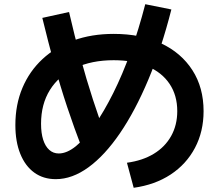

<svg xmlns="http://www.w3.org/2000/svg" viewBox="-20 -838 1040 912"><path d="M583 -65Q657 -75 710.5 -107.5Q764 -140 793 -192Q822 -244 822 -310Q822 -385 785.5 -439.5Q749 -494 681 -523Q613 -552 520 -552Q415 -552 337 -515Q259 -478 217 -410.5Q175 -343 175 -250Q175 -206 185 -174.5Q195 -143 214 -126Q233 -109 259 -109Q298 -109 341 -144Q384 -179 429 -243.5Q474 -308 518 -396Q562 -484 600.5 -591Q639 -698 670 -818L794 -793Q747 -608 684.5 -459.5Q622 -311 550 -205.5Q478 -100 400.5 -43.5Q323 13 245 13Q186 13 143 -18Q100 -49 76.5 -107Q53 -165 53 -244Q53 -341 86.5 -420.5Q120 -500 182 -557.5Q244 -615 329.5 -646Q415 -677 520 -677Q650 -677 745.5 -632Q841 -587 894 -504.5Q947 -422 947 -310Q947 -213 906 -135.5Q865 -58 790.5 -9Q716 40 615 54ZM370 -132Q332 -231 299 -330Q266 -429 237.5 -533.5Q209 -638 181 -753L308 -781Q334 -668 362 -565Q390 -462 421.5 -365Q453 -268 489 -172Z"/></svg>

Font: M PLUS 1
Style: Bold
Weight: 700
Designer: Coji Morishita
Foundry: UNDERFOREST DESIGN
Version: Version 1.001